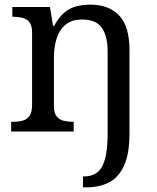

<svg xmlns="http://www.w3.org/2000/svg" viewBox="-20 -566 675 826"><path d="M337 240V193H343Q375 193 397.5 176.5Q420 160 431.5 119.5Q443 79 443 9V-345Q443 -410 418.5 -446Q394 -482 333 -482Q288 -482 261.5 -459.5Q235 -437 223.5 -400Q212 -363 212 -320V-109Q212 -80 223.5 -65.5Q235 -51 253.5 -46.5Q272 -42 294 -42H297V0H28V-42H36Q59 -42 77.5 -47Q96 -52 107 -67.5Q118 -83 118 -114V-426Q118 -456 106.5 -470.5Q95 -485 76.5 -489.5Q58 -494 36 -494H33V-536H195L208 -455H213Q234 -493 257.5 -512.5Q281 -532 309 -539Q337 -546 369 -546Q448 -546 492.5 -499.5Q537 -453 537 -350V8Q537 97 513 148Q489 199 447.5 219.5Q406 240 352 240Z"/></svg>

Font: Noto Serif Tamil
Style: Regular
Weight: 400
Designer: Indian Type Foundry, Tom Grace, and the Monotype Design Team
Foundry: Monotype Imaging Inc.
Version: Version 2.003